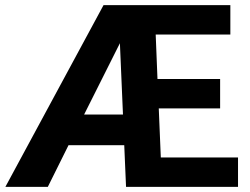

<svg xmlns="http://www.w3.org/2000/svg" viewBox="-20 -731 979 751"><path d="M911 0V-115H609L601 -307H841V-422H596L589 -596H881V-711H385L1 0H167L248 -163H466L473 0ZM309 -283 449 -562 461 -283Z"/></svg>

Font: Asimov
Style: Regular
Weight: 500
Designer: Google
Version: Version 2.000980; 2014